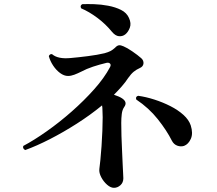

<svg xmlns="http://www.w3.org/2000/svg" viewBox="-20 -832 1040 920"><path d="M526 68Q510 68 493 53Q476 38 465 17Q454 -4 456 -22Q458 -36 461 -65.5Q464 -95 466.5 -131.5Q469 -168 470.5 -205Q472 -242 472 -270Q471 -288 471 -302.5Q471 -317 469 -327Q413 -281 348 -239.5Q283 -198 219.5 -165.5Q156 -133 101 -113Q94 -116 91.5 -122Q89 -128 92 -133Q143 -160 204 -203Q265 -246 324 -298Q383 -350 431.5 -404.5Q480 -459 507 -510Q513 -521 507.5 -527Q502 -533 491 -531Q457 -523 425.5 -512.5Q394 -502 370 -489Q352 -480 336 -474Q320 -468 306 -468Q287 -468 268 -482Q249 -496 234.5 -518Q220 -540 214 -563Q216 -569 221 -571.5Q226 -574 230 -572Q258 -548 319 -554Q354 -557 401 -563Q448 -569 481 -577Q499 -582 509.5 -587.5Q520 -593 531 -603Q541 -614 550 -615Q559 -616 572 -610Q589 -603 614.5 -585.5Q640 -568 657 -553Q669 -542 667.5 -527.5Q666 -513 650 -506Q634 -499 621 -488.5Q608 -478 594 -458Q581 -438 563.5 -418Q546 -398 526 -378Q538 -374 548.5 -369.5Q559 -365 566 -360Q592 -342 575 -319Q566 -306 563.5 -286Q561 -266 561 -243Q561 -216 562 -180Q563 -144 565 -107Q567 -70 568 -40Q569 -17 570 -0.5Q571 16 571 22Q571 43 557 55.5Q543 68 526 68ZM862 -133Q846 -128 829.5 -134Q813 -140 804 -157Q779 -207 736 -261Q693 -315 633 -355Q628 -369 642 -373Q679 -368 719.5 -355Q760 -342 796.5 -323.5Q833 -305 859 -281.5Q885 -258 894 -231Q906 -193 894.5 -167Q883 -141 862 -133ZM580 -667Q567 -657 550 -658.5Q533 -660 517 -679Q486 -717 446.5 -746.5Q407 -776 369 -792Q362 -805 374 -812Q398 -813 431 -812Q464 -811 498.5 -804.5Q533 -798 560 -784.5Q587 -771 598 -746Q610 -720 602 -699Q594 -678 580 -667Z"/></svg>

Font: Zen Old Mincho Black
Style: Regular
Weight: 900
Designer: Yoshimichi Ohira
Foundry: Positype
Version: Version 1.001